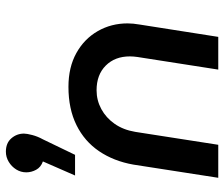

<svg xmlns="http://www.w3.org/2000/svg" viewBox="-76 -704 780 669"><g transform="rotate(-90 314.5 -370.0)"><path d="M29 0 75 -296Q87 -364 121.5 -415Q156 -466 212.5 -494Q269 -522 346 -522Q414 -522 463.5 -494.5Q513 -467 540 -420Q567 -373 567 -316Q567 -307 566 -296Q565 -285 563 -274L520 0H406L450 -282Q451 -289 451.5 -295.5Q452 -302 452 -308Q452 -360 420 -392Q388 -424 334 -424Q299 -424 268.5 -407.5Q238 -391 217 -361Q196 -331 189 -289L144 0ZM37 -499 86 -611Q66 -618 57 -634.5Q48 -651 48 -669Q48 -688 58 -704Q68 -720 84.5 -730Q101 -740 120 -740Q150 -740 166.5 -721Q183 -702 183 -677Q183 -667 178 -648Q173 -629 163 -611L109 -499Z"/></g></svg>

Font: MuseoModerno Medium
Style: Italic
Weight: 500
Italic angle: -9°
Designer: Pablo Cosgaya, Héctor Gatti, Marcela Romero, and the Authors of The MuseoModerno Project.
Foundry: Omnibus-Type Team
Version: Version 1.003